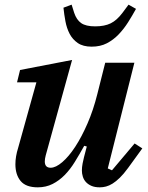

<svg xmlns="http://www.w3.org/2000/svg" viewBox="-20 -791 636 823"><path d="M142 12Q91 12 68.5 -15Q46 -42 46 -87Q46 -120 58 -158L136 -438H53L66 -491L289 -534L176 -125Q172 -110 172 -99Q172 -72 197 -72Q219 -72 247 -96Q275 -120 302.5 -162Q330 -204 355 -261.5Q380 -319 397 -387L431 -522H556L442 -69L460 -61L557 -176L590 -155L529 -71Q510 -45 493.5 -29Q477 -13 462.5 -4Q448 5 434.5 8.5Q421 12 408 12Q386 12 371.5 5.5Q357 -1 348 -11Q339 -21 335 -34Q331 -47 331 -60Q331 -74 334 -90Q337 -106 340 -117L352 -163L341 -166Q321 -130 301 -97.5Q281 -65 257.5 -41Q234 -17 205.5 -2.5Q177 12 142 12ZM373 -591Q336 -591 313.5 -606.5Q291 -622 278.5 -646Q266 -670 260.5 -699.5Q255 -729 252 -758L287 -771L298 -736Q308 -706 328 -692Q348 -678 388 -678Q428 -678 454.5 -691Q481 -704 505 -736L531 -771L563 -753Q547 -724 529 -695.5Q511 -667 488.5 -643.5Q466 -620 438 -605.5Q410 -591 373 -591Z"/></svg>

Font: IBM Plex Serif SemiBold
Style: Italic
Weight: 600
Italic angle: -14°
Designer: Mike Abbink, Paul van der Laan, Pieter van Rosmalen
Foundry: Bold Monday
Version: Version 2.5